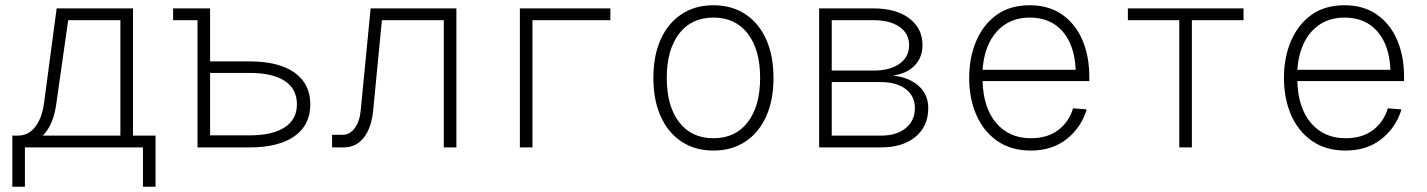

<svg xmlns="http://www.w3.org/2000/svg" viewBox="-20 -562 5440 732"><path d="M27 150V-45H49Q88 -45 114 -78Q140 -111 148 -170L196 -530H487V-45H573V150H525V0H75V150ZM194 -162Q183 -85 143 -45H439V-485H240Z M733 0V-485H640V-530H781V-328H931Q1042 -328 1102.5 -285.5Q1163 -243 1163 -164Q1163 -85 1102.5 -42.5Q1042 0 931 0ZM781 -46H931Q1019 -46 1065.5 -76.5Q1112 -107 1112 -164Q1112 -223 1065.5 -253.5Q1019 -284 931 -284H781Z M1246 0V-48H1286Q1313 -48 1332 -73Q1351 -98 1355 -139L1393 -530H1720V0H1672V-485H1436L1403 -144Q1397 -76 1367.5 -38Q1338 0 1290 0Z M1962 0V-530H2307V-485H2010V0Z M2700 12Q2630 12 2578.5 -22Q2527 -56 2499 -118Q2471 -180 2471 -265Q2471 -350 2499 -412Q2527 -474 2578.5 -508Q2630 -542 2700 -542Q2770 -542 2821.5 -508Q2873 -474 2901 -412Q2929 -350 2929 -265Q2929 -180 2901 -118Q2873 -56 2821.5 -22Q2770 12 2700 12ZM2700 -35Q2784 -35 2831 -96.5Q2878 -158 2878 -265Q2878 -372 2831 -433.5Q2784 -495 2700 -495Q2616 -495 2569 -433.5Q2522 -372 2522 -265Q2522 -158 2569 -96.5Q2616 -35 2700 -35Z M3103 0V-530H3310Q3396 -530 3446.5 -492Q3497 -454 3497 -390Q3497 -343 3467 -312Q3437 -281 3384 -274Q3447 -267 3483 -234Q3519 -201 3519 -150Q3519 -81 3470.5 -40.5Q3422 0 3339 0ZM3151 -293H3311Q3373 -293 3409.5 -319Q3446 -345 3446 -390Q3446 -434 3409.5 -459.5Q3373 -485 3311 -485H3151ZM3151 -45H3339Q3398 -45 3433 -73.5Q3468 -102 3468 -150Q3468 -196 3433 -222.5Q3398 -249 3339 -249H3151Z M3910 12Q3834 12 3781.5 -25Q3729 -62 3702 -124.5Q3675 -187 3675 -265Q3675 -343 3702 -406Q3729 -469 3780 -505.5Q3831 -542 3906 -542Q3979 -542 4030 -506Q4081 -470 4107 -408.5Q4133 -347 4133 -269V-253H3726Q3729 -150 3778.5 -92.5Q3828 -35 3910 -35Q3974 -35 4015 -66.5Q4056 -98 4071 -149L4123 -145Q4103 -77 4047.5 -32.5Q3992 12 3910 12ZM3726 -296H4081Q4077 -390 4031 -442.5Q3985 -495 3906 -495Q3829 -495 3781 -442.5Q3733 -390 3726 -296Z M4476 0V-485H4280V-530H4721V-485H4524V0Z M5110 12Q5034 12 4981.5 -25Q4929 -62 4902 -124.5Q4875 -187 4875 -265Q4875 -343 4902 -406Q4929 -469 4980 -505.5Q5031 -542 5106 -542Q5179 -542 5230 -506Q5281 -470 5307 -408.5Q5333 -347 5333 -269V-253H4926Q4929 -150 4978.5 -92.5Q5028 -35 5110 -35Q5174 -35 5215 -66.5Q5256 -98 5271 -149L5323 -145Q5303 -77 5247.5 -32.5Q5192 12 5110 12ZM4926 -296H5281Q5277 -390 5231 -442.5Q5185 -495 5106 -495Q5029 -495 4981 -442.5Q4933 -390 4926 -296Z"/></svg>

Font: Geist Mono UltraLight
Style: Regular
Weight: 200
Monospace: yes
Designer: Basement.studio, Andrés Briganti, Mateo Zaragoza
Foundry: Basement.studio, Vercel, Andrés Briganti, Guido Ferreyra, Mateo Zaragoza
Version: Version 1.400; ttfautohint (v1.8.4.7-5d5b)